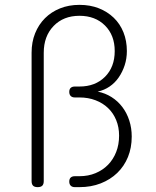

<svg xmlns="http://www.w3.org/2000/svg" viewBox="-20 -760 640 790"><path d="M160 -15Q160 -2 154 4Q148 10 135 10Q122 10 116 4Q110 -2 110 -15V-543Q110 -587 124.5 -623Q139 -659 165 -685Q191 -711 227 -725.5Q263 -740 307 -740Q351 -740 386.5 -726Q422 -712 448 -687Q474 -662 488 -627Q502 -592 502 -550Q502 -519 493 -491.5Q484 -464 468.5 -441.5Q453 -419 431 -404Q409 -389 382 -383Q413 -377 439 -360.5Q465 -344 483.5 -319.5Q502 -295 512 -264Q522 -233 522 -198Q522 -152 506.5 -114Q491 -76 462.5 -48.5Q434 -21 394.5 -5.5Q355 10 307 10H288Q277 10 271 4Q265 -2 265 -13Q265 -24 271 -29.5Q277 -35 288 -35H307Q343 -35 373 -47.5Q403 -60 424.5 -82Q446 -104 458 -134.5Q470 -165 470 -202Q470 -237 458 -266Q446 -295 424.5 -315.5Q403 -336 373 -347.5Q343 -359 307 -359H288Q277 -359 271 -365Q265 -371 265 -382Q265 -393 271 -398.5Q277 -404 288 -404H307Q372 -404 412 -444Q452 -484 452 -550Q452 -615 412 -655Q372 -695 307 -695Q241 -695 200.5 -653Q160 -611 160 -543Z"/></svg>

Font: Maple Mono Thin
Style: Regular
Weight: 250
Monospace: yes
Designer: subframe7536
Version: Version 7.000